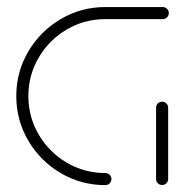

<svg xmlns="http://www.w3.org/2000/svg" viewBox="-20 -539 547 559"><path d="M304.4 -17.8Q304.4 -10.4 299.3 -5.2Q294.1 0 286.7 0Q216.3 0 156.9 -35Q97.4 -70 62.4 -129.4Q27.4 -188.9 27.4 -259.3Q27.4 -329.6 62.4 -389.1Q97.4 -448.5 156.9 -483.5Q216.3 -518.5 286.7 -518.5H453.7Q461.1 -518.5 466.3 -513.3Q471.5 -508.1 471.5 -501.1Q471.5 -493.7 466.3 -488.5Q461.1 -483.3 453.7 -483.3H286.7Q225.9 -483.3 174.4 -453.1Q123 -423 92.8 -371.5Q62.6 -320 62.6 -259.3Q62.6 -198.5 92.8 -147Q123 -95.6 174.4 -65.4Q225.9 -35.2 286.7 -35.2Q294.1 -35.2 299.3 -30Q304.4 -24.8 304.4 -17.8ZM452.2 -0.4Q444.8 -0.4 439.6 -5.4Q434.4 -10.4 434.4 -17.8V-225.2Q434.4 -232.6 439.6 -237.8Q444.8 -243 452.2 -243Q459.3 -243 464.4 -237.8Q469.6 -232.6 469.6 -225.2V-17.8Q469.6 -10.7 464.6 -5.6Q459.6 -0.4 452.2 -0.4Z"/></svg>

Font: 26F Galaxy Sans Light
Style: Regular
Weight: 300
Designer: C₂₉H₂₅N₃O₅
Version: Version 1.100